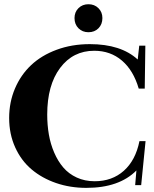

<svg xmlns="http://www.w3.org/2000/svg" viewBox="-20 -888 739 921"><path d="M404.3 -733.4Q375.5 -733.4 356.4 -752.4Q337.4 -771.5 337.4 -801.3Q337.4 -830.1 356.4 -848.9Q375.5 -867.7 404.3 -867.7Q433.1 -867.7 452.1 -848.9Q471.2 -830.1 471.2 -801.3Q471.2 -771.5 452.4 -752.4Q433.6 -733.4 404.3 -733.4ZM394 13.2Q316.4 13.2 249 -10Q181.6 -33.2 131.6 -75.4Q81.5 -117.7 52.7 -181.4Q23.9 -245.1 23.9 -321.8Q23.9 -397.9 51.8 -463.4Q79.6 -528.8 129.4 -575.7Q179.2 -622.6 252 -649.4Q324.7 -676.3 411.1 -676.3Q560.1 -676.3 640.6 -602.5L647.9 -668.9H677.2L674.3 -462.9H645.5Q620.1 -550.3 564.9 -597.4Q509.8 -644.5 432.1 -644.5Q330.1 -644.5 268.3 -562Q206.5 -479.5 206.5 -338.4Q206.5 -288.6 214.4 -242.9Q222.2 -197.3 240 -156Q257.8 -114.7 283.7 -84.5Q309.6 -54.2 348.1 -36.4Q386.7 -18.6 434.1 -18.6Q517.6 -18.6 574 -68.8Q630.4 -119.1 648.9 -210.9H678.2L657.2 0H628.4L634.3 -70.3Q551.8 13.2 394 13.2Z"/></svg>

Font: Elstob 14pt
Style: Bold
Weight: 700
Designer: Peter S. Baker
Version: Version 1.015